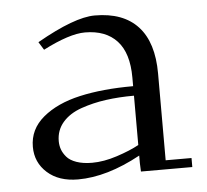

<svg xmlns="http://www.w3.org/2000/svg" viewBox="-41 -499 592 549"><g transform="rotate(-5 255.0 -224.5)"><path d="M41 -97.2Q41 -147.5 81.5 -181.4Q122.1 -215.3 188 -230.2Q253.9 -245.1 341.8 -245.1V-270Q341.8 -340.3 309.6 -375.2Q277.3 -410.2 217.8 -410.2Q173.3 -410.2 97.2 -371.1L83 -394Q191.9 -456.1 250 -456.1Q331.5 -456.1 373.8 -410.2Q416 -364.3 416 -274.9V-25.9H490.2V0H342.8L341.8 -23.9V-45.9Q245.1 6.8 162.1 6.8Q106.9 6.8 74 -22.7Q41 -52.2 41 -97.2ZM116.2 -106.9Q116.2 -94.7 120.1 -83.5Q124 -72.3 133.3 -61.3Q142.6 -50.3 161.4 -43.7Q180.2 -37.1 206.1 -37.1Q239.7 -37.1 277.8 -49.6Q315.9 -62 341.8 -76.2V-217.8Q298.3 -217.8 261 -212.6Q223.6 -207.5 189.5 -195.6Q155.3 -183.6 135.7 -160.9Q116.2 -138.2 116.2 -106.9Z"/></g></svg>

Font: Dehuti
Style: Book
Weight: 400
Version: Version 1.2